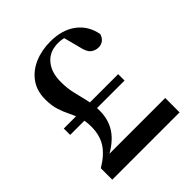

<svg xmlns="http://www.w3.org/2000/svg" viewBox="-199 -858 988 988"><g transform="rotate(-45 294.5 -364.0)"><path d="M59.3 -316V-362.5H455V-316ZM49.6 0V-83.1Q111.8 -120.5 139.3 -164.1Q166.7 -207.8 166.7 -268.9Q166.7 -309.9 156.5 -340.1Q146.3 -370.3 132.2 -398.5Q118.1 -426.6 107.9 -459.1Q97.6 -491.6 97.6 -535.8Q97.6 -598.1 128.6 -641Q159.5 -683.8 211.4 -706.1Q263.3 -728.3 326.6 -728.3Q412.9 -728.3 467.8 -686.8Q522.7 -645.3 535.6 -573.8Q529.1 -551.6 514.6 -541.1Q500.1 -530.6 481.6 -530.6Q457.4 -530.6 439.2 -545.4Q421 -560.3 412.6 -602.6L385.1 -707L457.4 -665Q422.7 -680.6 398.4 -687.6Q374.1 -694.7 349.4 -694.7Q287.6 -694.7 252.7 -653.6Q217.8 -612.5 217.8 -543.2Q217.8 -495.9 227.4 -456.6Q236.9 -417.3 245.9 -379.4Q255 -341.4 255 -295.7Q255 -222.9 214.5 -171.3Q173.9 -119.7 91.6 -83.3L118.9 -120.1V-104.6H539.5V0Z"/></g></svg>

Font: Source Han Serif JP VF
Style: Regular
Weight: 250
Designer: Ryoko NISHIZUKA 西塚涼子 (kana & ideographs); Frank Grießhammer (Latin, Greek & Cyrillic); Wenlong ZHANG 张文龙 (bopomofo); San
Foundry: Adobe
Version: Version 2.001;hotconv 1.1.0;makeotfexe 2.6.0